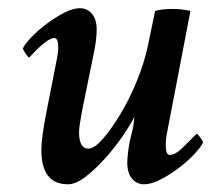

<svg xmlns="http://www.w3.org/2000/svg" viewBox="-20 -452 525 478"><path d="M149.4 6.8Q83 6.8 83 -78.1Q83 -96.7 86.9 -123Q90.8 -149.4 97.7 -183.6L121.1 -302.7Q123 -311.5 124 -319.3Q125 -327.1 125 -334Q125 -357.4 115.2 -357.4Q107.4 -357.4 95.2 -348.6Q83 -339.8 71.3 -328.1Q59.6 -316.4 52.7 -308.6Q50.8 -308.6 43.9 -318.4Q37.1 -328.1 37.1 -332Q43 -343.8 59.1 -360.4Q75.2 -377 96.7 -393.1Q118.2 -409.2 140.1 -420.4Q162.1 -431.6 178.7 -431.6Q197.3 -431.6 209 -417.5Q220.7 -403.3 220.7 -378.9Q220.7 -352.5 212.9 -316.4L184.6 -177.7Q180.7 -156.2 178.7 -143.1Q176.8 -129.9 176.8 -123Q176.8 -82 200.2 -82Q214.8 -82 235.8 -106Q256.8 -129.9 279.8 -168Q302.7 -206.1 320.8 -250.5Q338.9 -294.9 347.7 -335.9L366.2 -424.8Q383.8 -429.7 409.2 -429.7Q432.6 -429.7 454.1 -424.8L394.5 -114.3Q393.6 -109.4 393.1 -103.5Q392.6 -97.7 392.6 -90.8Q392.6 -66.4 402.3 -66.4Q417 -66.4 435.5 -85Q454.1 -103.5 469.7 -119.1Q471.7 -119.1 478.5 -109.9Q485.4 -100.6 485.4 -96.7Q479.5 -85 462.9 -67.4Q446.3 -49.8 424.3 -33.2Q402.3 -16.6 379.4 -4.9Q356.4 6.8 338.9 6.8Q320.3 6.8 308.6 -7.3Q296.9 -21.5 296.9 -46.9Q296.9 -54.7 298.3 -68.8Q299.8 -83 303.7 -103.5Q311.5 -131.8 313 -146.5Q314.5 -161.1 314.5 -161.1Q303.7 -139.6 283.7 -110.8Q263.7 -82 239.3 -55.2Q214.8 -28.3 191.4 -10.7Q168 6.8 149.4 6.8Z"/></svg>

Font: Crimson Text SemiBold
Style: Italic
Weight: 600
Italic angle: -11°
Designer: Sebastian Kosch
Foundry: Sebastian Kosch
Version: Version 1.100; ttfautohint (v1.8.4)